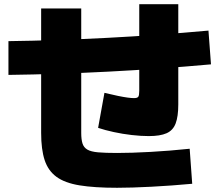

<svg xmlns="http://www.w3.org/2000/svg" viewBox="-20 -820 1040 910"><path d="M535 70Q427 70 357 58.5Q287 47 247.5 18Q208 -11 191.5 -61.5Q175 -112 175 -190V-780H365V-190Q365 -159 371 -140Q377 -121 394 -111Q411 -101 445 -98Q479 -95 535 -95Q602 -95 693 -100Q784 -105 879 -115L891 51Q794 60 698.5 65Q603 70 535 70ZM685 -175Q648 -175 604.5 -180Q561 -185 519.5 -194Q478 -203 445 -214L475 -380Q512 -371 539 -365.5Q566 -360 584.5 -357.5Q603 -355 615 -355Q631 -355 635.5 -361.5Q640 -368 640 -390V-800H825V-325Q825 -268 812.5 -235Q800 -202 769.5 -188.5Q739 -175 685 -175ZM20 -625Q247 -628 486.5 -640.5Q726 -653 968 -675L980 -515Q736 -493 494 -480.5Q252 -468 20 -465Z"/></svg>

Font: M PLUS 2 Thin Black
Style: Regular
Weight: 900
Version: Version 1.001